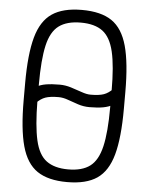

<svg xmlns="http://www.w3.org/2000/svg" viewBox="-57 -860 713 920"><g transform="rotate(5 300.0 -400.0)"><path d="M482 -450 530 -408Q510 -387 489.5 -375Q469 -363 442 -358Q415 -353 376 -353Q347 -353 320 -362Q293 -371 269.5 -379.5Q246 -388 225 -388Q184 -388 161.5 -380Q139 -372 119 -351L71 -393Q91 -415 111.5 -427Q132 -439 159 -443.5Q186 -448 225 -448Q252 -448 279.5 -439.5Q307 -431 332 -422Q357 -413 376 -413Q417 -413 439.5 -421Q462 -429 482 -450ZM300 14Q209 14 156.5 -21.5Q104 -57 81.5 -138.5Q59 -220 59 -360V-440Q59 -580 81.5 -661.5Q104 -743 156.5 -778.5Q209 -814 300 -814Q392 -814 444 -778.5Q496 -743 518.5 -661.5Q541 -580 541 -440V-360Q541 -220 518.5 -138.5Q496 -57 444 -21.5Q392 14 300 14ZM300 -47Q367 -47 405 -75.5Q443 -104 459 -172.5Q475 -241 475 -360V-440Q475 -560 459 -628Q443 -696 405 -724.5Q367 -753 300 -753Q233 -753 194.5 -724.5Q156 -696 140.5 -628Q125 -560 125 -440V-360Q126 -241 141.5 -172.5Q157 -104 195.5 -75.5Q234 -47 300 -47Z"/></g></svg>

Font: Victor Mono Light
Style: Regular
Weight: 300
Monospace: yes
Designer: Rune Bjørnerås
Version: Version 1.561;gftools[0.9.30]